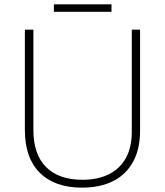

<svg xmlns="http://www.w3.org/2000/svg" viewBox="-20 -850 756 880"><path d="M622 -252Q622 -166 589.5 -107.5Q557 -49 497.5 -19.5Q438 10 356 10Q231 10 162.5 -58Q94 -126 94 -254V-714H133V-255Q133 -142 191.5 -84Q250 -26 358 -26Q428 -26 478.5 -51Q529 -76 556.5 -125Q584 -174 584 -246V-714H622ZM491 -830V-796H227V-830Z"/></svg>

Font: Noto Sans Hebrew ExtraLight
Style: Regular
Weight: 250
Designer: Monotype Design Team
Foundry: Monotype Imaging Inc.
Version: Version 2.003